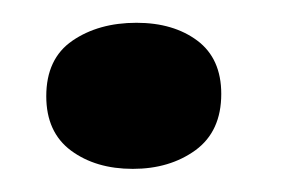

<svg xmlns="http://www.w3.org/2000/svg" viewBox="-20 -342 249 166"><path d="M94.8 -196Q62.8 -196 41.4 -211.8Q20 -227.7 20 -258.8Q20 -291.3 42.6 -306.8Q65.2 -322.3 98 -322.3Q130 -322.3 150.7 -306.8Q171.3 -291.3 171.3 -260.8Q171.3 -228.5 149.1 -212.2Q126.8 -196 94.8 -196Z"/></svg>

Font: Sansita Swashed Light
Style: Regular
Weight: 300
Designer: Pablo Cosgaya
Foundry: Omnibus-Type
Version: Version 1.003